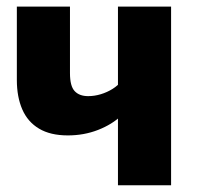

<svg xmlns="http://www.w3.org/2000/svg" viewBox="-20 -551 591 571"><path d="M341 -309.8 341.4 -207.6Q313.4 -180.9 271.6 -164.6Q229.8 -148.3 181.7 -148.3Q129.8 -148.3 96.2 -168.4Q62.5 -188.4 46.3 -225.6Q30.1 -262.8 30.1 -313V-531.4H188.1V-333.4Q188.1 -294.8 202.1 -280Q216 -265.1 242.2 -265.1Q261 -265.1 279.8 -270.8Q298.7 -276.5 314.9 -286.7Q331.1 -296.9 341 -309.8ZM330.8 0V-531.4H488.8V0Z"/></svg>

Font: Fira Sans Variable
Style: Regular
Weight: 400
Designer: Carrois Corporate & Edenspiekermann AG
Foundry: Carrois Corporate GbR & Edenspiekermann AG
Version: Version 4.202